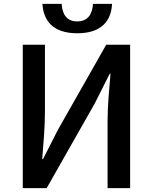

<svg xmlns="http://www.w3.org/2000/svg" viewBox="-20 -967 785 987"><path d="M97 0H220L467 -435L544 -588H548C542 -512 533 -427 533 -346V0H649V-737H526L279 -302L201 -149H197C203 -224 211 -313 211 -393V-737H97ZM377 -796C508 -796 552 -866 556 -947H458C455 -896 433 -857 377 -857C321 -857 300 -896 297 -947H198C203 -866 247 -796 377 -796Z"/></svg>

Font: Noto Sans CJK SC Medium
Style: Regular
Weight: 500
Designer: Ryoko NISHIZUKA 西塚涼子 (kana, bopomofo & ideographs); Paul D. Hunt (Latin, Greek & Cyrillic); Sandoll Communications 산돌커뮤니
Foundry: Adobe
Version: Version 2.004;hotconv 1.0.118;makeotfexe 2.5.65603